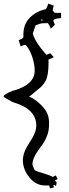

<svg xmlns="http://www.w3.org/2000/svg" viewBox="-20 -834 378 1054"><path d="M82.5 -613.8Q108.4 -622.6 108.4 -630.9V-645Q108.4 -699.7 142.3 -735.4Q176.3 -771 229.5 -783.2Q236.3 -785.2 244.6 -814L275.4 -803.2Q269.5 -785.2 269.5 -779.3Q269.5 -773.4 276.4 -768.1V-766.1Q280.8 -763.2 293.5 -763.2H315.4V-734.9Q274.4 -731.4 274.4 -723.1L272.5 -721.2Q272.5 -720.2 281.2 -698.2L259.3 -676.8Q244.6 -707 243.2 -707L211.4 -706.1Q201.7 -705.1 190.4 -700.4Q179.2 -695.8 175.3 -694.8L160.2 -650.9Q169.4 -607.4 234.4 -533.2Q243.2 -535.6 255.4 -542L275.4 -520Q245.6 -507.3 245.6 -505.9L246.6 -493.2Q246.6 -418.5 230 -389.2Q221.7 -374.5 207.5 -358.9L139.2 -301.8Q154.3 -301.8 188.5 -273.2Q222.7 -244.6 236.3 -217.8H235.4Q249.5 -195.3 249.5 -157.2Q249.5 -119.1 240 -93Q230.5 -66.9 217.3 -47.1Q204.1 -27.3 190.4 -9.3Q158.2 34.2 158.2 69.8Q158.2 71.3 161.9 80.3Q165.5 89.4 166.5 92.8L171.4 101.1Q185.1 108.4 216.6 116.9Q248 125.5 269.5 137.2L286.6 128.9L296.4 148.9L281.2 157.2Q281.2 161.1 290.5 164.1L289.6 171.9L291.5 168.9L287.6 186Q287.1 186 284.2 185.5Q281.2 185.1 280.3 185.1L283.2 180.2L272.5 183.1L276.4 194.8L254.4 200.2Q250.5 189 250.5 186.5Q250.5 184.1 251.5 184.1H226.6Q176.8 184.1 141.1 139.6Q105.5 95.2 105.5 45.9Q105.5 2.4 142.3 -51.8Q179.2 -106 179.2 -145Q179.2 -233.9 57.6 -271L58.6 -270Q52.2 -271.5 25.9 -286.6Q-0.5 -301.8 -0.5 -304.2Q-0.5 -312 25.6 -325Q51.8 -337.9 60.5 -338.9L59.6 -337.9Q170.4 -371.6 170.4 -445.8Q170.4 -479 158.7 -516.6Q147 -554.2 126.5 -581.1Q123 -587.9 117.9 -587.9Q112.8 -587.9 93.3 -579.1ZM207.5 -729V-719.2L213.4 -721.2Q213.4 -729 207.5 -729ZM287.6 173.8Q283.2 179.2 283.2 180.2ZM266.6 157.2 268.6 160.2Z"/></svg>

Font: Eater
Style: Regular
Weight: 400
Version: Version 001.002